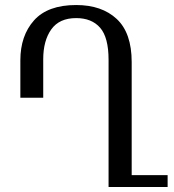

<svg xmlns="http://www.w3.org/2000/svg" viewBox="-20 -744 692 764"><path d="M283 -724Q385 -724 444.5 -668.5Q504 -613 504 -497V-47H647V0H412V-506Q412 -595 378.5 -633.5Q345 -672 283 -672Q216 -672 184 -627Q152 -582 152 -508V-355H61V-504Q61 -602 115.5 -663Q170 -724 283 -724Z"/></svg>

Font: Noto Serif Armenian Condensed Medium
Style: Regular
Weight: 500
Width: 3
Designer: Monotype Design Team
Foundry: Monotype Imaging Inc.
Version: Version 2.008; ttfautohint (v1.8.4.7-5d5b)